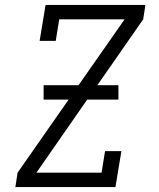

<svg xmlns="http://www.w3.org/2000/svg" viewBox="-20 -755 640 775"><path d="M42 0 51 -58 257 -353H156V-411H297L483 -677H219L205 -590H140L164 -735H567L558 -677L373 -411H458V-353H332L127 -58H390L404 -145H470L446 0Z"/></svg>

Font: Iosevka Etoile Light Oblique
Style: Regular
Weight: 300
Italic angle: -9°
Designer: Belleve Invis
Foundry: Belleve Invis
Version: Version 15.5.2; ttfautohint (v1.8.4)